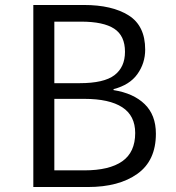

<svg xmlns="http://www.w3.org/2000/svg" viewBox="-20 -751 707 771"><path d="M113.8 0V-731H316.9Q430.2 -731 496.6 -689.2Q563 -647.5 563 -551.8Q563 -497.1 531.7 -453.4Q500.5 -409.7 436 -393.1V-389.2Q516.1 -376.5 561 -332.8Q606 -289.1 606 -213.9Q606 -106 531.7 -53Q457.5 0 333 0ZM198.2 -417H299.8Q397.5 -417 439.7 -449.2Q481.9 -481.4 481.9 -543Q481.9 -607.4 438.7 -635.7Q395.5 -664.1 305.2 -664.1H198.2ZM198.2 -66.9H318.8Q418.9 -66.9 470.9 -103.3Q522.9 -139.6 522.9 -216.8Q522.9 -286.6 470.9 -320.3Q418.9 -354 318.8 -354H198.2Z"/></svg>

Font: Shanggu Mono N
Style: Regular
Weight: 350
Designer: GuiWonder
Version: Version 1.021